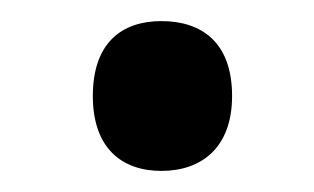

<svg xmlns="http://www.w3.org/2000/svg" viewBox="-20 -442 298 182"><path d="M68 -351C68 -302 95 -280 133 -280C171 -280 200 -302 200 -351C200 -402 171 -422 133 -422C95 -422 68 -401 68 -351Z"/></svg>

Font: Noto Sans Devanagari SemiCondensed Medium
Style: Regular
Weight: 500
Width: 4
Designer: Jelle Bosma - Monotype Design Team
Foundry: Monotype Imaging Inc.
Version: Version 2.004